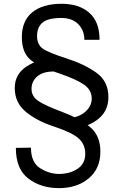

<svg xmlns="http://www.w3.org/2000/svg" viewBox="-20 -748 653 1017"><path d="M337.4 -64.9V-123Q391.1 -123 428.5 -153.3Q465.8 -183.6 465.8 -226.1Q465.8 -271.5 425 -299.8Q384.3 -328.1 295.9 -358.4Q201.7 -387.7 148.7 -425.5Q95.7 -463.4 95.7 -551.3Q95.7 -637.2 150.6 -682.4Q205.6 -727.5 304.2 -728Q398.4 -728.5 453.1 -680.2Q507.8 -631.8 507.3 -537.1H426.8Q427.2 -585.9 395.3 -619.4Q363.3 -652.8 304.2 -652.8Q235.8 -652.8 206.1 -628.9Q176.3 -605 176.3 -556.6Q176.3 -512.2 206.3 -490.7Q236.3 -469.2 334 -438Q423.8 -409.7 489 -364Q554.2 -318.4 554.2 -233.4Q554.2 -153.8 489.5 -109.4Q424.8 -64.9 337.4 -64.9ZM262.2 -436.5 261.7 -369.1Q207.5 -369.1 177.2 -343Q147 -316.9 147 -276.9Q147 -237.8 182.6 -213.4Q218.3 -189 310.5 -154.8Q396.5 -123 454.1 -77.6Q511.7 -32.2 511.7 55.2Q511.7 145.5 449.7 197Q387.7 248.5 292.5 248.5Q197.3 248.5 130.6 198.2Q64 147.9 64 35.2L144 34.2Q144 112.3 192.4 142.8Q240.7 173.3 292.5 173.3Q349.6 173.3 390.6 146.2Q431.6 119.1 431.6 66.4Q431.6 17.1 397 -14.4Q362.3 -45.9 263.7 -78.6Q173.3 -108.4 115.7 -156.7Q58.1 -205.1 58.1 -281.7Q58.1 -355 120.6 -395.8Q183.1 -436.5 262.2 -436.5Z"/></svg>

Font: RobotoFlex
Style: Regular
Weight: 400
Designer: Berlow after Robertson
Foundry: Google
Version: Version 2.136